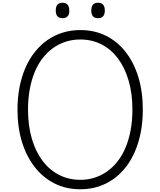

<svg xmlns="http://www.w3.org/2000/svg" viewBox="-20 -1366 1173 1405"><path d="M568 19Q464 19 380 -23Q296 -65 235 -142.5Q174 -220 141 -326.5Q108 -433 108 -564Q108 -652 123 -728.5Q138 -805 166 -869.5Q194 -934 234.5 -985Q275 -1036 326 -1072Q377 -1108 438 -1127Q499 -1146 568 -1146Q671 -1146 755 -1104.5Q839 -1063 899.5 -985.5Q960 -908 992.5 -801.5Q1025 -695 1025 -564Q1025 -477 1010.5 -400.5Q996 -324 968 -258.5Q940 -193 900 -142Q860 -91 809 -55Q758 -19 697.5 0Q637 19 568 19ZM568 -50Q625 -50 674.5 -66.5Q724 -83 766.5 -113.5Q809 -144 843 -188.5Q877 -233 900.5 -290.5Q924 -348 936.5 -416.5Q949 -485 949 -564Q949 -682 921 -777Q893 -872 843 -938.5Q793 -1005 723 -1041Q653 -1077 568 -1077Q511 -1077 461 -1061Q411 -1045 368 -1014Q325 -983 291 -939Q257 -895 233.5 -837.5Q210 -780 197.5 -711.5Q185 -643 185 -564Q185 -446 213 -351Q241 -256 291.5 -189Q342 -122 412.5 -86Q483 -50 568 -50ZM437 -1233Q413 -1233 400.5 -1247Q388 -1261 388 -1289Q388 -1317 400 -1331.5Q412 -1346 438 -1346Q462 -1346 474.5 -1331.5Q487 -1317 487 -1289Q488 -1261 475 -1247Q462 -1233 437 -1233ZM698 -1233Q672 -1233 660 -1247Q648 -1261 648 -1289Q648 -1317 660 -1331.5Q672 -1346 697 -1346Q722 -1346 734.5 -1331.5Q747 -1317 747 -1289Q747 -1261 734.5 -1247Q722 -1233 698 -1233Z"/></svg>

Font: Playwrite BR Light
Style: Regular
Weight: 300
Version: Version 1.003